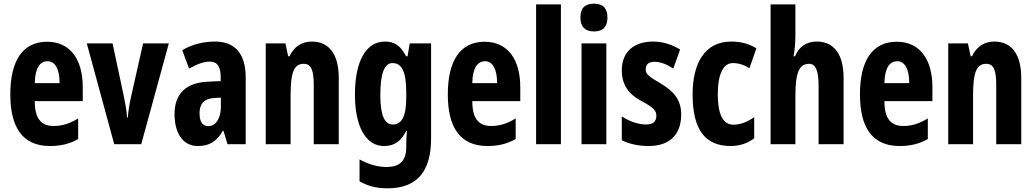

<svg xmlns="http://www.w3.org/2000/svg" viewBox="-20 -784 5626 1044"><path d="M236 -557C104 -557 36 -455 36 -271C36 -96 99 10 252 10C310 10 360 -2 405 -28V-140C357 -111 318 -99 271 -99C202 -99 169 -142 169 -234H430V-310C430 -462 361 -557 236 -557ZM239 -451C280 -451 304 -408 304 -332H169C171 -417 198 -451 239 -451Z M601 0H748L898 -548H758L692 -255C683 -213 677 -175 675 -145H671C668 -187 661 -224 653 -262L592 -548H452Z M1150 -558C1082 -558 1021 -541 971 -511L1008 -411C1054 -437 1090 -449 1121 -449C1162 -449 1180 -421 1180 -364V-343L1112 -340C994 -335 929 -277 929 -163C929 -74 965 10 1056 10C1121 10 1159 -17 1192 -73H1195L1217 0H1316V-363C1316 -492 1257 -558 1150 -558ZM1145 -251 1181 -253V-203C1181 -139 1152 -98 1113 -98C1082 -98 1065 -121 1065 -168C1065 -221 1091 -248 1145 -251Z M1676 -558C1620 -558 1579 -530 1554 -478H1547L1532 -548H1425V0H1560V-261C1560 -391 1578 -437 1632 -437C1674 -437 1686 -398 1686 -321V0H1822V-361C1822 -489 1769 -558 1676 -558Z M2073 -558C1971 -558 1910 -453 1910 -270C1910 -94 1970 10 2068 10C2124 10 2159 -15 2189 -72H2193C2190 -48 2189 -16 2189 6V16C2189 95 2149 124 2082 124C2036 124 1989 112 1935 83V202C1979 227 2026 240 2086 240C2253 240 2324 143 2324 -31V-548H2208L2196 -478H2188C2158 -537 2124 -558 2073 -558ZM2114 -441C2166 -441 2189 -393 2189 -280V-252C2189 -153 2165 -107 2116 -107C2070 -107 2048 -159 2048 -268C2048 -384 2070 -441 2114 -441Z M2615 -557C2483 -557 2415 -455 2415 -271C2415 -96 2478 10 2631 10C2689 10 2739 -2 2784 -28V-140C2736 -111 2697 -99 2650 -99C2581 -99 2548 -142 2548 -234H2809V-310C2809 -462 2740 -557 2615 -557ZM2618 -451C2659 -451 2683 -408 2683 -332H2548C2550 -417 2577 -451 2618 -451Z M3030 0V-760H2895V0Z M3210 -764C3159 -764 3136 -739 3136 -688C3136 -638 3162 -613 3210 -613C3258 -613 3283 -638 3283 -688C3283 -738 3260 -764 3210 -764ZM3277 -548H3142V0H3277Z M3684 -162C3684 -246 3638 -291 3571 -331C3503 -371 3491 -382 3491 -408C3491 -434 3508 -448 3538 -448C3574 -448 3610 -432 3641 -411L3678 -515C3630 -543 3584 -558 3531 -558C3424 -558 3361 -499 3361 -402C3361 -322 3399 -271 3467 -235C3538 -198 3549 -180 3549 -154C3549 -123 3530 -107 3494 -107C3446 -107 3398 -127 3361 -151V-21C3405 0 3454 10 3507 10C3618 10 3684 -49 3684 -162Z M3953 10C4000 10 4045 -4 4081 -32V-147C4044 -121 4006 -106 3968 -106C3912 -106 3883 -161 3883 -271C3883 -382 3913 -441 3965 -441C3996 -441 4025 -432 4055 -413L4093 -521C4054 -545 4011 -558 3956 -558C3810 -558 3746 -437 3746 -271C3746 -79 3814 10 3953 10Z M4305 -596V-760H4170V0H4305V-261C4305 -382 4322 -437 4380 -437C4415 -437 4431 -400 4431 -321V0H4567V-361C4567 -487 4516 -558 4421 -558C4365 -558 4324 -530 4303 -478H4295C4302 -516 4305 -556 4305 -596Z M4856 -557C4724 -557 4656 -455 4656 -271C4656 -96 4719 10 4872 10C4930 10 4980 -2 5025 -28V-140C4977 -111 4938 -99 4891 -99C4822 -99 4789 -142 4789 -234H5050V-310C5050 -462 4981 -557 4856 -557ZM4859 -451C4900 -451 4924 -408 4924 -332H4789C4791 -417 4818 -451 4859 -451Z M5387 -558C5331 -558 5290 -530 5265 -478H5258L5243 -548H5136V0H5271V-261C5271 -391 5289 -437 5343 -437C5385 -437 5397 -398 5397 -321V0H5533V-361C5533 -489 5480 -558 5387 -558Z"/></svg>

Font: Noto Sans Oriya ExtCond Bold
Style: Bold
Weight: 700
Width: 2
Designer: Amélie Bonet and Sol Matas
Foundry: Google LLC
Version: Version 2.006